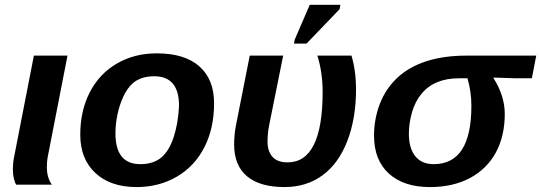

<svg xmlns="http://www.w3.org/2000/svg" viewBox="-20 -756 2215 786"><path d="M171.9 -70.8Q171.9 -28.8 192.4 0H45.9Q41 -7.8 36.9 -24.7Q32.7 -41.5 32.7 -60.5Q32.7 -90.8 38.1 -115.2L118.7 -528.3H256.3L174.8 -110.8Q171.9 -94.2 171.9 -70.8Z M856.4 -333.5Q856.4 -283.2 846.7 -238Q836.9 -192.9 816.9 -153.8Q776.9 -75.2 703.9 -32.7Q630.9 9.8 539.1 9.8Q432.6 9.8 370.6 -47.6Q308.6 -105 308.6 -204.6Q308.6 -302.7 347.7 -378.4Q386.7 -454.1 458.3 -495.8Q529.8 -537.6 621.6 -537.6Q736.3 -537.6 796.4 -484.1Q856.4 -430.7 856.4 -333.5ZM712.9 -323.2Q712.9 -443.8 611.3 -443.8Q556.2 -443.8 522.9 -414.6Q501 -395 485.1 -361.1Q469.2 -327.1 460.9 -287.4Q452.6 -247.6 452.6 -210.4Q452.6 -147 478 -115.5Q503.4 -84 554.2 -84Q581.5 -84 603.3 -91.1Q625 -98.1 641.1 -111.8Q672.9 -139.2 691.2 -195.3Q709.5 -251.5 712.9 -323.2Z M1401.4 -177.7Q1365.2 -85.4 1299.6 -37.8Q1233.9 9.8 1144.5 9.8Q1043.9 9.8 991.2 -34.4Q938.5 -78.6 938.5 -164.6Q938.5 -200.2 944.8 -236.8L1002.4 -528.3H1139.2L1082.5 -246.6Q1075.2 -212.4 1075.2 -175.3Q1075.2 -137.2 1095.2 -114.3Q1115.2 -91.3 1157.2 -91.3Q1229 -91.3 1264.9 -163.6Q1300.8 -235.8 1300.8 -380.4Q1300.8 -458.5 1279.3 -528.3H1418.9Q1437.5 -465.3 1437.5 -390.1Q1437.5 -270.5 1401.4 -177.7ZM1370.1 -718.3 1234.9 -577.6H1183.6L1186.5 -593.8L1248 -736.3H1373.5Z M1739.7 9.8Q1632.8 9.8 1572 -45.4Q1511.2 -100.6 1511.2 -200.7Q1511.2 -268.6 1534.9 -330.6Q1558.6 -392.6 1606.9 -438Q1655.3 -482.9 1726.3 -505.6Q1797.4 -528.3 1889.2 -528.3H2175.3L2157.2 -435.5H2091.8L2000.5 -438.5L2000 -436.5Q2046.4 -363.8 2046.4 -289.1Q2046.4 -200.2 2010.3 -132.3Q1973.6 -64.5 1904.1 -27.3Q1834.5 9.8 1739.7 9.8ZM1755.4 -84Q1909.7 -84 1909.7 -322.3Q1909.7 -381.3 1893.6 -435.5H1858.9Q1757.8 -435.5 1705.1 -371.6Q1678.7 -339.4 1666.3 -294.9Q1653.8 -250.5 1653.8 -208Q1653.8 -149.4 1679.9 -116.7Q1706.1 -84 1755.4 -84Z"/></svg>

Font: Arimo
Style: Italic
Weight: 400
Italic angle: -12°
Designer: Steve Matteson
Foundry: Monotype Imaging Inc.
Version: Version 1.33